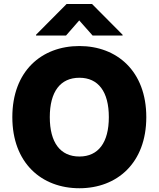

<svg xmlns="http://www.w3.org/2000/svg" viewBox="-20 -952 811 981"><path d="M727.5 -353.5C727.5 -588.9 577.1 -716.8 385.7 -716.8C192.4 -716.8 43 -588.9 43 -353.5C43 -119.1 192.4 9.8 385.7 9.8C577.1 9.8 727.5 -118.2 727.5 -353.5ZM536.1 -353.5C536.1 -223.6 482.4 -152.3 385.7 -152.3C288.1 -152.3 234.4 -223.6 234.4 -353.5C234.4 -483.4 288.1 -554.7 385.7 -554.7C482.4 -554.7 536.1 -483.4 536.1 -353.5ZM453.1 -770.5H606.4V-774.4L450.2 -931.6H320.3L164.1 -774.4V-770.5H317.4L384.8 -847.7Z"/></svg>

Font: Pretendard Black
Style: Regular
Weight: 900
Designer: Base glyphs from Inter by Rasmus Andersson; Hangeul glyphs from Noto Sans CJK(Source Han Sans) by Jang Soo-young and Kan
Foundry: Kil Hyung-jin
Version: Version 1.309;Glyphs 3.2 (3225)